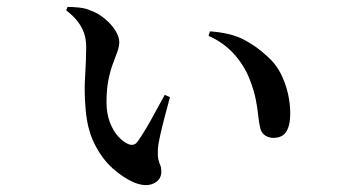

<svg xmlns="http://www.w3.org/2000/svg" viewBox="-20 -527 1040 557"><path d="M368 2Q338 -11 307 -38.5Q276 -66 254 -110Q232 -154 228 -216Q224 -261 227 -307Q230 -353 230 -391Q230 -413 224 -430.5Q218 -448 205.5 -464.5Q193 -481 172 -497L176 -507Q191 -507 210 -505Q229 -503 244 -496Q264 -489 283 -473.5Q302 -458 314 -439.5Q326 -421 326 -405Q326 -392 320.5 -377Q315 -362 307.5 -342Q300 -322 294.5 -295Q289 -268 289 -231Q289 -197 299 -171.5Q309 -146 323 -131Q337 -116 350 -110Q358 -106 365.5 -107Q373 -108 379 -116Q398 -143 418 -179Q438 -215 458 -252L473 -245Q465 -216 457.5 -187Q450 -158 444.5 -133.5Q439 -109 438 -96Q437 -74 439.5 -64Q442 -54 445 -47.5Q448 -41 448 -29Q448 -5 425 5.5Q402 16 368 2ZM773 -127Q761 -127 750 -133.5Q739 -140 735 -155Q731 -172 729 -192.5Q727 -213 722 -238.5Q717 -264 705 -295Q690 -335 660 -369Q630 -403 585 -423L589 -436Q648 -432 685.5 -413Q723 -394 756 -363Q780 -342 794 -314.5Q808 -287 815 -257Q822 -227 822 -198Q822 -163 810.5 -145Q799 -127 773 -127Z"/></svg>

Font: Noto Serif TC SemiBold
Style: Regular
Weight: 600
Version: Version 2.002-H1;hotconv 1.1.0;makeotfexe 2.6.0